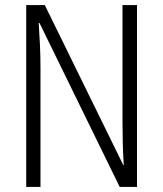

<svg xmlns="http://www.w3.org/2000/svg" viewBox="-20 -734 640 754"><path d="M83 0V-714H156L464 -86H466Q463 -133 462 -176Q461 -219 461 -264V-714H518V0H450L135 -644H132Q135 -599 137 -556Q139 -513 139 -464V0Z"/></svg>

Font: Noto Sans Mono Light
Style: Regular
Weight: 300
Designer: Monotype Design Team
Foundry: Monotype Imaging Inc.
Version: Version 2.014; ttfautohint (v1.8.4.7-5d5b)